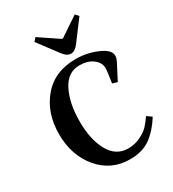

<svg xmlns="http://www.w3.org/2000/svg" viewBox="-229 -1089 1108 1228"><g transform="rotate(-30 325.0 -475.0)"><path d="M382 -668Q295 -668 250 -578.5Q205 -489 205 -355Q205 -221 252.5 -136Q300 -51 389 -51Q439 -51 481 -72Q523 -93 544.5 -116Q566 -139 590 -174L625 -149Q577 -72 517.5 -28.5Q458 15 365 15Q226 15 138 -90Q50 -195 50 -351Q50 -507 138 -611Q226 -715 382 -715Q463 -715 538 -683Q613 -651 613 -607Q613 -590 602 -568L542 -452L506 -463L515 -525Q519 -549 519 -571Q519 -610 481 -639Q443 -668 382 -668ZM317 -797 209 -941 230 -965 371 -870H379L520 -965L541 -941L433 -797Q405 -759 375 -759Q345 -759 317 -797Z"/></g></svg>

Font: Croissant One
Style: Regular
Weight: 400
Designer: Eduardo Rodriguez Tunni
Foundry: Eduardo Rodriguez Tunni
Version: Version 1.001